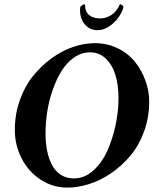

<svg xmlns="http://www.w3.org/2000/svg" viewBox="-20 -849 728 879"><path d="M438.5 -764.6Q465.3 -764.6 490 -780.5Q514.6 -796.4 527.3 -826.2Q527.3 -829.1 531.2 -829.1Q535.6 -829.1 540.5 -824.5Q545.4 -819.8 544.9 -816.4Q544.9 -815.9 543.9 -812.7Q543 -809.6 543 -808.6Q528.8 -768.6 495.1 -739.7Q461.4 -710.9 425.8 -710.9Q389.2 -710.9 366.7 -739.3Q344.2 -767.6 346.7 -809.6Q346.7 -810.5 347.2 -813.2Q347.7 -815.9 347.7 -816.4Q348.1 -819.8 355 -824.5Q361.8 -829.1 366.2 -829.1Q369.1 -829.1 369.1 -826.2Q369.6 -795.4 388.2 -780Q406.7 -764.6 438.5 -764.6ZM392.6 -609.4Q353.5 -609.4 319.8 -586.2Q286.1 -563 262.5 -525.1Q238.8 -487.3 221.7 -438.7Q204.6 -390.1 196.5 -338.9Q188.5 -287.6 188.5 -238.3Q188.5 -194.8 195.8 -158.4Q203.1 -122.1 218.3 -93.3Q233.4 -64.5 259 -48.3Q284.7 -32.2 318.4 -32.2Q365.7 -32.2 405.5 -66.9Q445.3 -101.6 470.2 -156.2Q495.1 -210.9 508.8 -274.7Q522.5 -338.4 522.5 -400.4Q522.5 -458.5 508.8 -504.6Q495.1 -550.8 465.1 -580.1Q435.1 -609.4 392.6 -609.4ZM414.1 -651.4Q471.7 -651.4 520 -627.4Q568.4 -603.5 598.9 -564.7Q629.4 -525.9 646.2 -478.8Q663.1 -431.6 663.1 -383.8Q663.1 -311.5 639.6 -247.3Q616.2 -183.1 577.6 -137Q539.1 -90.8 490.2 -57.1Q441.4 -23.4 389.4 -6.8Q337.4 9.8 288.1 9.8Q221.2 9.8 165.8 -26.6Q110.4 -63 79.1 -123.5Q47.9 -184.1 47.9 -254.9Q47.9 -325.2 70.3 -389.2Q92.8 -453.1 130.4 -500Q168 -546.9 215.3 -581.5Q262.7 -616.2 314 -633.8Q365.2 -651.4 414.1 -651.4Z"/></svg>

Font: Crimson
Style: BoldItalic
Weight: 700
Italic angle: -11°
Version: Version 0.8